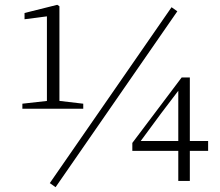

<svg xmlns="http://www.w3.org/2000/svg" viewBox="-20 -752 914 798"><path d="M73 -300V-321L180 -333H224L326 -321V-300ZM175 -300V-684L82 -672V-698L218 -732L227 -726V-300ZM721 0V-140V-153V-384H715L744 -405L649 -280L556 -154L560 -177V-166H845V-125H530V-158L735 -430H769V0ZM211 26 187 9 693 -722 717 -705Z"/></svg>

Font: Noto Serif KR ExtraLight
Style: Regular
Weight: 200
Designer: Ryoko NISHIZUKA 西塚涼子 (kana & ideographs); Frank Grießhammer (Latin, Greek & Cyrillic); Wenlong ZHANG 张文龙 (bopomofo); San
Foundry: Adobe
Version: Version 2.002-H1;hotconv 1.1.0;makeotfexe 2.6.0